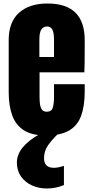

<svg xmlns="http://www.w3.org/2000/svg" viewBox="-20 -760 528 1088"><path d="M240.2 7.8Q162.1 7.8 115.7 -21.5Q69.3 -50.8 49.3 -106Q29.3 -161.1 29.3 -238.8V-533.2Q29.3 -635.3 87.9 -687.7Q146.5 -740.2 249 -740.2Q460 -740.2 460 -533.2V-480Q460 -383.3 458 -350.1H204.1V-208.5Q204.1 -189 206.5 -170.2Q209 -151.4 217.5 -139.2Q226.1 -127 245.1 -127Q272.5 -127 279.3 -150.6Q286.1 -174.3 286.1 -212.4V-282.7H460V-241.2Q460 -159.2 439.7 -103.8Q419.4 -48.3 371.3 -20.3Q323.2 7.8 240.2 7.8ZM203.1 -437H286.1V-535.6Q286.1 -575.2 276.4 -592.5Q266.6 -609.9 247.1 -609.9Q226.1 -609.9 214.6 -593.3Q203.1 -576.7 203.1 -535.6ZM245.6 308.1Q199.2 308.1 160.6 290.5Q122.1 272.9 98.9 240Q75.7 207 75.7 161.1Q75.7 72.3 204.6 0H307.6Q274.4 31.7 252 63.7Q229.5 95.7 229.5 136.2Q229.5 190.9 285.6 190.9Q309.6 190.9 342.3 179.7V288.6Q295.9 308.1 245.6 308.1Z"/></svg>

Font: Anton SC
Style: Regular
Weight: 400
Designer: Vernon Adams
Foundry: Vernon Adams
Version: Version 2.116; ttfautohint (v1.8.4.7-5d5b)